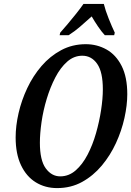

<svg xmlns="http://www.w3.org/2000/svg" viewBox="-20 -951 672 982"><path d="M272 11Q211 11 163 -18.5Q115 -48 87.5 -106Q60 -164 60 -248Q60 -307 75 -372.5Q90 -438 119.5 -500.5Q149 -563 192.5 -613.5Q236 -664 293 -694.5Q350 -725 419 -725Q476 -725 524.5 -698Q573 -671 602 -614Q631 -557 631 -469Q631 -413 616.5 -347.5Q602 -282 573 -219Q544 -156 500.5 -104Q457 -52 400 -20.5Q343 11 272 11ZM288 -49Q332 -49 367 -79.5Q402 -110 428 -160Q454 -210 471 -269.5Q488 -329 497 -388Q506 -447 506 -494Q506 -583 477 -624.5Q448 -666 401 -666Q358 -666 323.5 -635.5Q289 -605 263 -555Q237 -505 219 -445.5Q201 -386 192.5 -327Q184 -268 184 -221Q184 -131 214 -90Q244 -49 288 -49ZM288 -784Q305 -803 326.5 -828.5Q348 -854 369.5 -881Q391 -908 407 -931H511Q519 -898 536 -855.5Q553 -813 567 -784L564 -771H516Q500 -788 481 -816Q462 -844 449 -867Q418 -839 389.5 -814.5Q361 -790 331 -771H285Z"/></svg>

Font: Noto Serif ExtraCondensed SemiBold
Style: Italic
Weight: 600
Width: 2
Italic angle: -12°
Designer: Monotype Design Team
Foundry: Monotype Imaging Inc.
Version: Version 2.013